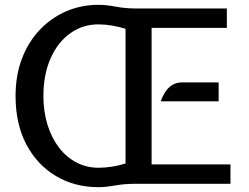

<svg xmlns="http://www.w3.org/2000/svg" viewBox="-20 -762 1033 796"><path d="M388.5 14Q289.5 14 211.8 -32.2Q134 -78.5 89.2 -163.2Q44.5 -248 44.5 -364Q44.5 -449.5 71 -519Q97.5 -588.5 144.8 -638.2Q192 -688 254.2 -715Q316.5 -742 388.5 -742Q420 -742 459.8 -734.5Q499.5 -727 539.5 -727H920.5V-646.5H608.5V-80.5H935.5V0H539.5Q496.5 0 456.5 7Q416.5 14 388.5 14ZM388.5 -66.5Q414 -66.5 442.8 -70.8Q471.5 -75 500.5 -84.5V-642.5Q474.5 -651 444.2 -656Q414 -661 388.5 -661Q322.5 -661 270.8 -623.8Q219 -586.5 189.5 -519.5Q160 -452.5 160 -364Q160 -298.5 177.2 -243.8Q194.5 -189 225.2 -149.2Q256 -109.5 297.8 -88Q339.5 -66.5 388.5 -66.5ZM646.5 -342Q653 -361.5 664.5 -379.8Q676 -398 693.5 -409.2Q711 -420.5 736 -420.5H886.5V-342Z"/></svg>

Font: Expletus Sans Medium
Style: Regular
Weight: 500
Version: Version 7.500